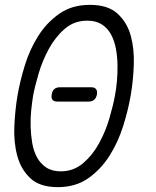

<svg xmlns="http://www.w3.org/2000/svg" viewBox="-20 -760 640 790"><path d="M230 -55Q283 -55 322.5 -89Q362 -123 388.5 -172Q415 -221 430.5 -274.5Q446 -328 453 -367Q458 -392 461 -425Q464 -458 463.5 -492Q463 -526 457 -559Q451 -592 437 -618Q423 -644 399 -659.5Q375 -675 339 -675Q285 -675 246 -641Q207 -607 180.5 -558Q154 -509 138.5 -456Q123 -403 116 -365Q112 -340 108.5 -307Q105 -274 106 -239.5Q107 -205 112.5 -172Q118 -139 132 -113Q146 -87 170 -71Q194 -55 230 -55ZM218 10Q144 10 105 -26.5Q66 -63 51 -119Q36 -175 39 -241Q42 -307 52 -367Q62 -425 82 -490.5Q102 -556 137 -611.5Q172 -667 224 -703.5Q276 -740 350 -740Q424 -740 463.5 -704Q503 -668 518 -613Q533 -558 530.5 -492.5Q528 -427 518 -369Q508 -309 487 -242Q466 -175 430.5 -119Q395 -63 343 -26.5Q291 10 218 10ZM344 -342H216Q202 -342 196 -349.5Q190 -357 193 -372Q195 -386 203.5 -393.5Q212 -401 227 -401H355Q369 -401 375 -393.5Q381 -386 379 -372Q376 -357 367.5 -349.5Q359 -342 344 -342Z"/></svg>

Font: Maple Mono NL ExtraLight
Style: Italic
Weight: 275
Italic angle: -10°
Monospace: yes
Designer: subframe7536
Version: Version 7.000